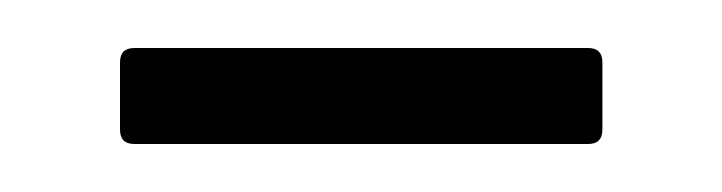

<svg xmlns="http://www.w3.org/2000/svg" viewBox="-20 -638 301 80"><path d="M36 -578Q30 -578 30 -584V-612Q30 -618 36 -618H225Q231 -618 231 -612V-584Q231 -578 225 -578Z"/></svg>

Font: Sofia Sans Semi Condensed Light
Style: Regular
Weight: 300
Designer: Botio Nikoltchev, Ani Petrova
Foundry: lettersoup
Version: Version 4.100; ttfautohint (v1.8.4.7-5d5b)